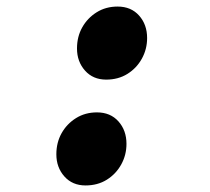

<svg xmlns="http://www.w3.org/2000/svg" viewBox="-20 -554 640 586"><path d="M304 -311Q264 -311 239.5 -338.5Q215 -366 215 -406Q215 -442 231 -470.5Q247 -499 275 -516.5Q303 -534 339 -534Q380 -534 404.5 -506.5Q429 -479 429 -438Q429 -404 413 -375Q397 -346 369 -328.5Q341 -311 304 -311ZM241 12Q201 12 176.5 -15.5Q152 -43 152 -83Q152 -119 168 -147.5Q184 -176 212 -193.5Q240 -211 276 -211Q317 -211 341.5 -183.5Q366 -156 366 -115Q366 -81 350 -52Q334 -23 306 -5.5Q278 12 241 12Z"/></svg>

Font: Source Code Pro ExtraLight
Style: Bold Italic
Weight: 700
Italic angle: -11°
Monospace: yes
Version: Version 1.016;hotconv 1.0.116;makeotfexe 2.5.65601